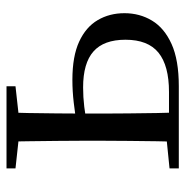

<svg xmlns="http://www.w3.org/2000/svg" viewBox="-10 -546 556 575"><g transform="rotate(-90 267.5 -258.0)"><path d="M174.7 0V-29.4H280Q358.8 -29.4 397.7 -60.8Q436.5 -92.3 436.5 -159.7Q436.5 -224.7 401.4 -255.6Q366.4 -286.6 293.8 -286.6Q264.2 -286.6 236.1 -283.2Q208 -279.8 178.9 -273.8V-304.8Q212.8 -310.5 247.6 -314.6Q282.3 -318.7 316.4 -318.7Q387 -318.7 430.9 -298.4Q474.7 -278.1 495.3 -242.8Q516 -207.5 516 -162.8Q516 -117.1 493.8 -80.3Q471.7 -43.4 423.7 -21.7Q375.7 0 297.3 0ZM131 0Q132 -24.4 132.5 -65.3Q133 -106.3 133.5 -150.3Q134 -194.3 134 -228.5V-288.3Q134 -321.7 133.5 -365.7Q133 -409.7 132.5 -450.7Q132 -491.8 131 -516H218.7Q217.7 -491.8 217 -450.7Q216.4 -409.7 215.9 -365.7Q215.4 -321.7 215.4 -287.5V-228.5Q215.4 -194.3 215.9 -150.3Q216.4 -106.3 217 -65.3Q217.7 -24.4 218.7 0ZM51.2 -489.1V-516H297.2V-489.1L191.6 -477.4H158.6ZM51.2 0V-27.8L158.6 -38.6H177.3V0Z"/></g></svg>

Font: Noto Serif SC ExtraLight
Style: Regular
Weight: 200
Designer: Ryoko NISHIZUKA 西塚涼子 (kana & ideographs); Frank Grießhammer (Latin, Greek & Cyrillic); Wenlong ZHANG 张文龙 (bopomofo); San
Foundry: Adobe
Version: Version 2.002-H1;hotconv 1.1.0;makeotfexe 2.6.0